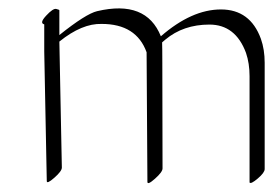

<svg xmlns="http://www.w3.org/2000/svg" viewBox="-20 -399 636 447"><path d="M216.8 -343.3Q170.9 -344.7 118.2 -302.2L124 -8.8Q124 -0.5 106.4 14.9Q88.9 30.3 88.9 22.5L83 -279.3V-342.3Q71.3 -345.2 87.4 -362.5Q103.5 -379.9 110.8 -378.2Q118.2 -376.5 118.2 -375V-317.4Q179.7 -366.7 206.1 -373Q320.3 -399.9 354.5 -314.5Q426.3 -377 494.4 -377Q562.5 -377 587.4 -308.6Q596.2 -283.7 596.2 -252.9V-5.4Q596.2 2.9 580.1 16.6Q564 30.3 561 25.9V-221.7Q561 -251.5 552.7 -275.9Q528.3 -341.8 467.5 -341.8Q406.7 -341.8 364.7 -306.6Q360.8 -303.2 357.4 -300.3Q357.9 -286.6 357.9 -254.4L358.4 -6.8Q358.4 1.5 340.8 17.1Q323.2 32.7 323.2 24.4L321.3 -277.3Q297.4 -343.3 216.8 -343.3Z"/></svg>

Font: ML-NILA06
Style: Regular
Weight: 400
Designer: CLT@C-DIT
Version: Version ML-NILA06 1.0